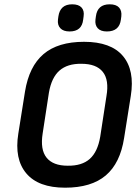

<svg xmlns="http://www.w3.org/2000/svg" viewBox="-20 -860 647 891"><path d="M282 11Q158 11 102 -55.5Q46 -122 65 -240L96 -435Q115 -552 182 -609Q249 -666 370 -666Q495 -666 550.5 -600Q606 -534 587 -415L556 -220Q538 -103 471 -46Q404 11 282 11ZM294 -91Q360 -90 396.5 -122.5Q433 -155 445 -225L474 -414Q487 -489 457 -526.5Q427 -564 358 -564Q293 -565 256 -532.5Q219 -500 207 -430L178 -241Q166 -166 196 -128.5Q226 -91 294 -91ZM476 -714Q447 -714 433.5 -729Q420 -744 423 -769L425 -784Q432 -840 489 -840Q519 -840 532.5 -825Q546 -810 543 -784L541 -769Q534 -714 476 -714ZM303 -714Q274 -714 260 -729Q246 -744 249 -769L251 -784Q259 -840 315 -840Q345 -840 358.5 -825Q372 -810 368 -784L366 -769Q360 -714 303 -714Z"/></svg>

Font: Sofia Sans Semi Condensed
Style: Bold Italic
Weight: 700
Italic angle: -9°
Version: Version 4.100